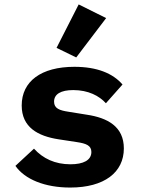

<svg xmlns="http://www.w3.org/2000/svg" viewBox="-20 -827 640 859"><path d="M294 12.1C447.1 12.1 534.1 -56.1 534.1 -163C534.1 -261 460.9 -300.1 367.9 -313.9L285.9 -327.1C246.1 -333.1 221.9 -342 221.9 -372.2C221.9 -405.9 252.1 -424 307.9 -424C375 -424 424 -398.1 453.8 -365.1L528.1 -448.9C485.1 -498.9 414.1 -528.1 312.9 -528.1C164.1 -528.1 77.1 -463.1 77.1 -355.1C77.1 -257.1 149.9 -218 241.8 -203.8L324.9 -191.1C365.1 -185 388.8 -176.1 388.8 -147C388.8 -110.1 353 -92 295.1 -92C225.9 -92 171.9 -117.9 132.1 -161.9L49 -84.9C90.9 -24.9 180 12.1 294 12.1ZM233 -612.9 321 -570 454.9 -746.1 332 -807.2Z"/></svg>

Font: Margiela Mono Bold
Style: Regular
Weight: 700
Designer: Mike Abbink, Paul van der Laan, Pieter van Rosmalen
Foundry: Bold Monday
Version: Version 2.003 2021